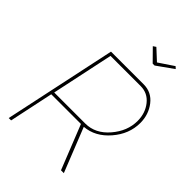

<svg xmlns="http://www.w3.org/2000/svg" viewBox="-264 -1032 1143 1143"><g transform="rotate(45 308.0 -460.5)"><path d="M337 -909 355 -921 423 -858 517 -921 530 -909 426 -835H410ZM33 0 184 -710H459Q526 -710 567 -657Q608 -604 608 -533Q608 -440 541.5 -363Q475 -286 386 -279L497 0H473L362 -279H112L53 0ZM378 -299Q463 -299 525.5 -372Q588 -445 588 -530Q588 -596 550.5 -643Q513 -690 454 -690H200L117 -299Z"/></g></svg>

Font: Raleway-v4020 Thin
Style: Italic
Weight: 250
Italic angle: -12°
Designer: Matt McInerney, Pablo Impallari, Rodrigo Fuenzalida
Foundry: Matt McInerney, Pablo Impallari, Rodrigo Fuenzalida
Version: Version 4.020;PS 004.020;hotconv 1.0.88;makeotf.lib2.5.64775